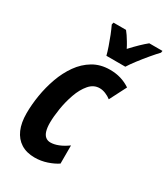

<svg xmlns="http://www.w3.org/2000/svg" viewBox="-191 -854 834 953"><g transform="rotate(30 226.0 -378.0)"><path d="M166 9.8Q119.6 9.8 87.4 -10.5Q55.2 -30.8 38.6 -68.8Q22 -106.9 22 -161.1Q22 -210 30.8 -264.2Q39.6 -318.4 58.1 -370.1Q76.7 -421.9 106.2 -463.6Q135.7 -505.4 177.5 -530.3Q219.2 -555.2 273.9 -555.2Q307.6 -555.2 336.2 -546.6Q364.7 -538.1 390.1 -521L340.8 -424.8Q326.7 -436 309.1 -443.1Q291.5 -450.2 274.9 -450.2Q240.7 -450.2 216.1 -421.4Q191.4 -392.6 176 -348.9Q160.6 -305.2 153.3 -259Q146 -212.9 146 -178.2Q146 -150.4 151.6 -131.6Q157.2 -112.8 168.7 -103.5Q180.2 -94.2 196.8 -94.2Q217.3 -94.2 241.7 -103.8Q266.1 -113.3 293 -132.8V-28.8Q270 -13.2 236.1 -1.7Q202.1 9.8 166 9.8ZM222.7 -606Q217.8 -625.5 208.5 -652.6Q199.2 -679.7 188.5 -706.8Q177.7 -733.9 168 -753.9L170.9 -766.1H242.7Q250 -757.3 258.1 -745.4Q266.1 -733.4 275.1 -718.5Q284.2 -703.6 293 -686Q316.9 -711.9 337.9 -732.2Q358.9 -752.4 376 -766.1H451.7L449.7 -754.9Q434.1 -738.8 410.4 -710.7Q386.7 -682.6 364.7 -653.8Q342.8 -625 331.1 -606Z"/></g></svg>

Font: Open Sans Condensed
Style: Italic
Weight: 400
Width: 3
Italic angle: -12°
Designer: Monotype Design Team
Foundry: Monotype Imaging Inc.
Version: Version 3.000